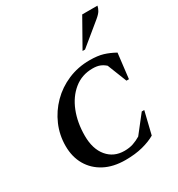

<svg xmlns="http://www.w3.org/2000/svg" viewBox="-192 -935 988 1068"><g transform="rotate(-30 301.5 -401.0)"><path d="M302 10Q224 10 168 -19.5Q112 -49 81.5 -101.5Q51 -154 51 -224Q51 -294 78 -356.5Q105 -419 153 -467.5Q201 -516 265.5 -543.5Q330 -571 404 -571Q456 -571 490.5 -560.5Q525 -550 561 -530L542 -370H526L477 -494Q460 -509 441.5 -516Q423 -523 396 -523Q327 -523 276.5 -482Q226 -441 199 -372.5Q172 -304 172 -220Q172 -135 213 -86Q254 -37 322 -37Q354 -37 379 -45.5Q404 -54 427 -68L514 -179H530L495 -35Q461 -15 412.5 -2.5Q364 10 302 10ZM397 -635 497 -812H595Q592 -797 583.5 -782.5Q575 -768 552 -749L413 -635Z"/></g></svg>

Font: Spectral SC SemiBold
Style: Italic
Weight: 600
Italic angle: -10°
Designer: Jean-Baptiste Levee
Foundry: Production Type
Version: Version 2.001